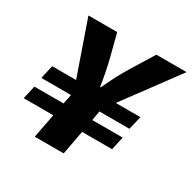

<svg xmlns="http://www.w3.org/2000/svg" viewBox="-143 -780 926 925"><g transform="rotate(30 320.0 -317.5)"><path d="M162 0 188 -134H23L40 -208H202L213 -261H48L65 -336H198L94 -635H254L287 -507Q303 -442 315 -365H319Q354 -443 393 -507L472 -635H640L419 -336H556L538 -261H371L362 -208H531L515 -134H348L323 0Z"/></g></svg>

Font: TypoPRO Source Code Pro
Style: Italic
Weight: 900
Italic angle: -11°
Monospace: yes
Designer: Paul D. Hunt, Teo Tuominen
Foundry: Adobe Systems Incorporated
Version: Version 1.030;PS 1.0;hotconv 1.0.84;makeotf.lib2.5.63406